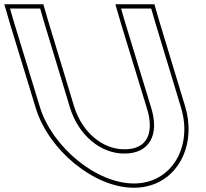

<svg xmlns="http://www.w3.org/2000/svg" viewBox="-251 -809 966 899"><path d="M-184 -700 -204.1 -769H-63.1L-42.7 -699L76.4 -306C116.5 -175 220.8 -89 332.5 -90C445.5 -90 497.8 -174 456.4 -306L336 -700L315.9 -769H456.9L477.3 -699L596.4 -306C653 -121 551.6 51 375.3 50C200.3 50 -5.7 -120 -63.6 -306ZM-203.2 -694.3 -82.7 -300.1C-22.4 -106.4 189 70 375.2 70C402.8 70.2 429.1 66.3 453.3 59C596.6 15.7 666.2 -146.1 615.6 -311.8L496.5 -704.7L471.9 -789H289.2L316.8 -694.3L437.3 -300.1C446.3 -271.4 450.5 -245.8 450.5 -223.5C450.7 -150.5 410.3 -110 332.4 -110C231.4 -109.1 133.6 -187.4 95.6 -311.8L-23.5 -704.7L-48.1 -789H-230.8Z"/></svg>

Font: Nordica Plus
Style: NordicaClassicRgOpOblOl
Weight: 500
Version: Version 1.01